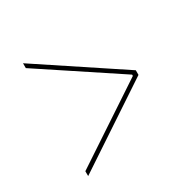

<svg xmlns="http://www.w3.org/2000/svg" viewBox="-125 -699 789 787"><g transform="rotate(-30 270.0 -305.0)"><path d="M77 -61 441 -302V-308L77 -549V-572L463 -316V-294L77 -38Z"/></g></svg>

Font: IBM Plex Sans Condensed Thin
Style: Regular
Weight: 100
Width: 3
Designer: Mike Abbink, Paul van der Laan, Pieter van Rosmalen
Foundry: Bold Monday
Version: Version 1.3